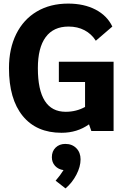

<svg xmlns="http://www.w3.org/2000/svg" viewBox="-20 -730 699 1070"><path d="M613 -386V0H489L476 -37Q410 10 323 10Q183 10 106.5 -84Q30 -178 30 -350Q30 -459 70.5 -540.5Q111 -622 185.5 -666Q260 -710 360 -710Q448 -710 512.5 -676.5Q577 -643 606 -582L514 -503Q490 -541 451 -561.5Q412 -582 362 -582Q278 -582 234.5 -523Q191 -464 191 -350Q191 -107 346 -107Q405 -107 454 -134V-273H308V-386ZM429 158Q429 199 405.5 244Q382 289 345 320L290 277Q316 247 334 218Q305 214 287 194.5Q269 175 269 146Q269 113 290 92.5Q311 72 344 72Q382 72 405.5 96Q429 120 429 158Z"/></svg>

Font: Sarabun ExtraBold
Style: Regular
Weight: 800
Version: Version 1.000; ttfautohint (v1.6)